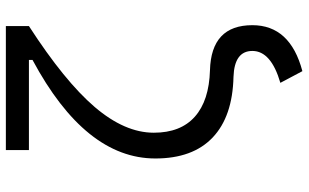

<svg xmlns="http://www.w3.org/2000/svg" viewBox="-210 -562 1007 626"><g transform="rotate(-90 293.0 -248.5)"><path d="M374.5 234.4 336.4 162.6Q440.4 132.3 440.4 71.3Q440.4 12.7 356 9.8Q226.6 6.8 158.2 -58.1Q89.8 -123 89.8 -245.1Q89.8 -473.1 411.1 -645.5V-657.2H117.2V-732.4H521.5V-657.2Q341.8 -541 257.8 -442.9Q173.8 -344.7 173.8 -250Q173.8 -162.6 226.1 -116.2Q278.3 -69.8 377.4 -66.9Q524.4 -63 524.4 71.3Q524.4 194.8 374.5 234.4Z"/></g></svg>

Font: Cascadia Code PL SemiLight
Style: Regular
Weight: 350
Monospace: yes
Designer: Aaron Bell
Foundry: Saja Typeworks
Version: Version 2404.023; ttfautohint (v1.8.4)